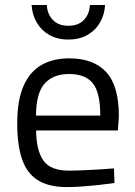

<svg xmlns="http://www.w3.org/2000/svg" viewBox="-20 -746 545 776"><path d="M248.4 10.2Q174 9.6 130.4 -19.3Q86.8 -48.2 68.2 -105.4Q49.6 -162.6 49.6 -247.2Q49.6 -342.2 75.8 -400.1Q102 -458 148.9 -484.1Q195.8 -510.2 259.2 -510.2Q358.4 -510.2 409.4 -454.6Q460.5 -399 460.5 -275.8L456.4 -218.7H126Q126.4 -139 155 -97.7Q183.7 -56.4 257.5 -56.4Q285.1 -56.4 318.7 -57.9Q352.3 -59.4 384.9 -61.4Q417.5 -63.4 440.7 -65.4L442.7 -6.4Q418.7 -2.8 384.5 1Q350.2 4.8 314.2 7.5Q278.2 10.2 248.4 10.2ZM125.5 -278.9H385.3Q385.3 -372.1 355 -409.5Q324.7 -446.9 259.2 -446.9Q195 -446.9 160.5 -408.4Q126 -369.9 125.5 -278.9ZM256.2 -586.2Q211 -586.2 178.6 -605.1Q146.2 -624 128 -655.8Q109.8 -687.6 107.8 -725.8H169.3Q170.9 -689.2 193.5 -665.6Q216 -641.9 256.2 -641.9Q297.2 -641.9 319.5 -665.8Q341.9 -689.6 343.1 -725.8H404.7Q402.6 -687.6 384.6 -655.8Q366.6 -624 334 -605.1Q301.4 -586.2 256.2 -586.2Z"/></svg>

Font: Titillium Web
Style: Bold
Weight: 700
Designer: Mohamed Gaber, Accademia di Belle Arti di Urbino
Foundry: Kief Type Foundry, Accademia di Belle Arti di Urbino
Version: Version 3.000